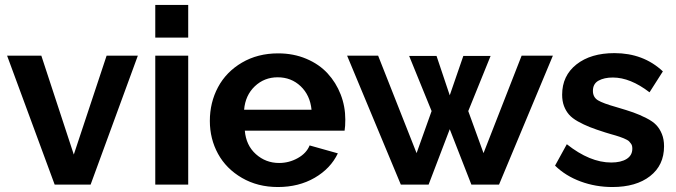

<svg xmlns="http://www.w3.org/2000/svg" viewBox="-20 -750 2748 780"><path d="M202.1 0 8.8 -523.9H147.9L279.8 -122.1L413.1 -523.9H540L348.1 0Z M610.8 -597.2V-730H744.6V-597.2ZM610.8 0V-523.9H744.6V0Z M1108.9 9.8Q1026.9 9.8 962.9 -27.3Q898.9 -64.5 865.7 -125.2Q832.5 -186 832.5 -258.8Q832.5 -333.5 865.7 -395.8Q898.9 -458 962.9 -495.6Q1026.9 -533.2 1109.9 -533.2Q1172.4 -533.2 1224.4 -511.2Q1276.4 -489.3 1310.8 -451.9Q1345.2 -414.6 1364 -366.2Q1382.8 -317.9 1382.8 -264.2Q1382.8 -236.3 1379.9 -219.2H974.6Q979.5 -159.7 1019.5 -123.8Q1059.6 -87.9 1113.8 -87.9Q1154.3 -87.9 1189.7 -107.7Q1225.1 -127.4 1237.8 -159.2L1352.5 -127Q1323.2 -65.4 1258.5 -27.8Q1193.8 9.8 1108.9 9.8ZM971.7 -304.2H1245.6Q1239.7 -363.3 1201.4 -399.7Q1163.1 -436 1107.9 -436Q1053.7 -436 1015.1 -399.4Q976.6 -362.8 971.7 -304.2Z M2099.1 -523.9H2226.1L2007.3 0H1895L1807.1 -225.1L1721.2 0H1608.4L1390.1 -523.9H1516.1L1672.4 -127.9L1733.4 -298.8L1642.1 -522.9H1753.4L1807.1 -362.8L1862.3 -522.9H1973.1L1882.3 -298.8L1944.3 -127.9Z M2467.8 9.8Q2399.9 9.8 2338.9 -12.7Q2277.8 -35.2 2234.9 -77.1L2282.7 -164.1Q2376.5 -89.8 2462.9 -89.8Q2502.4 -89.8 2525.6 -104.2Q2548.8 -118.7 2548.8 -146Q2548.8 -152.3 2547.6 -157.5Q2546.4 -162.6 2542.7 -167.2Q2539.1 -171.9 2536.1 -175.3Q2533.2 -178.7 2525.9 -182.4Q2518.6 -186 2513.7 -188.2Q2508.8 -190.4 2498 -194.1Q2487.3 -197.8 2481.2 -199.5Q2475.1 -201.2 2460.9 -205.3Q2446.8 -209.5 2439 -211.9Q2400.4 -224.1 2375.7 -233.9Q2351.1 -243.7 2327.6 -256.8Q2304.2 -270 2291.5 -284.7Q2278.8 -299.3 2271.2 -319.3Q2263.7 -339.4 2263.7 -365.2Q2263.7 -442.4 2321.8 -488.3Q2379.9 -534.2 2476.1 -534.2Q2593.8 -534.2 2672.9 -460L2618.7 -375Q2540.5 -435.1 2469.7 -435.1Q2434.6 -435.1 2411.6 -422.4Q2388.7 -409.7 2388.7 -380.9Q2388.7 -355 2409.2 -342.5Q2429.7 -330.1 2483.9 -314.9Q2527.3 -302.2 2552.7 -293.2Q2578.1 -284.2 2605.2 -270.5Q2632.3 -256.8 2646.2 -241.9Q2660.2 -227.1 2668.9 -205.6Q2677.7 -184.1 2677.7 -155.8Q2677.7 -78.6 2620.8 -34.4Q2564 9.8 2467.8 9.8Z"/></svg>

Font: Rawline
Style: Bold
Weight: 700
Designer: Matt McInerney, Pablo Impallari, Rodrigo Fuenzalida
Foundry: Matt McInerney, Pablo Impallari, Rodrigo Fuenzalida
Version: Version 4.020;PS 004.020;hotconv 1.0.88;makeotf.lib2.5.64775